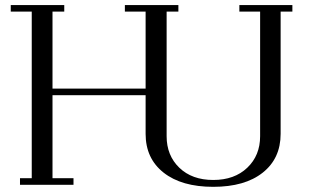

<svg xmlns="http://www.w3.org/2000/svg" viewBox="-20 -722 1218 750"><path d="M22 -676.8V-702.1H231V-676.8H185.1V-376H548.8V-676.8H467.8V-702.1H676.8V-676.8H630.9V-189.9Q630.9 -114.7 680.4 -66.9Q730 -19 813 -19Q896 -19 946 -66.9Q996.1 -114.7 996.1 -189.9V-676.8H915V-702.1H1122.1V-676.8H1076.2V-199.2Q1076.2 -103 1006.3 -47.6Q936.5 7.8 813 7.8Q689.5 7.8 619.1 -47.6Q548.8 -103 548.8 -199.2V-350.1H185.1V-25.9H267.1V0H58.1V-25.9H104V-676.8Z"/></svg>

Font: Dehuti
Style: Book
Weight: 400
Version: Version 1.2